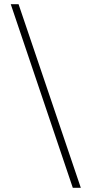

<svg xmlns="http://www.w3.org/2000/svg" viewBox="-20 -690 434 910"><path d="M68 -670H31L325 200H363Z"/></svg>

Font: LT Wave Alt Thin
Style: Regular
Weight: 100
Designer: Daniel Lyons
Version: Version 2.5 (Glyphs App)